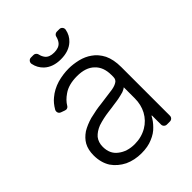

<svg xmlns="http://www.w3.org/2000/svg" viewBox="-208 -843 973 973"><g transform="rotate(-45 278.0 -357.0)"><path d="M146 -6.4Q104.8 -27 80.3 -62.5Q56.5 -100.5 56.5 -152Q56.5 -192.1 72.1 -220.5Q86.6 -246.4 115.8 -266.3Q144.2 -283.4 182.2 -294.4Q232.2 -306.5 266.3 -309.7L307.5 -315.3Q339.8 -319.6 344.5 -320.3Q375.4 -323.5 392.4 -333.8Q408.7 -342.3 408.7 -362.9V-376.4Q408.7 -433.2 375.7 -463.8Q343.4 -495.7 280.9 -495.7Q220.5 -495.7 184.3 -469.8Q154.5 -449.6 139.6 -424Q137.1 -419.4 132.3 -416.7Q127.5 -414.1 122.5 -414.1Q119 -414.1 114.7 -415.8L93.8 -423.3Q87.4 -425.4 83.6 -430.8Q79.9 -436.1 79.9 -442.8Q79.9 -448.5 82.4 -453.1Q100.1 -484 122.9 -502.1Q153.8 -528.4 196.7 -541.5Q237.9 -552.9 278.8 -552.9Q308.9 -552.9 344.5 -544.7Q380.3 -535.9 406.6 -516.7Q435.4 -497.2 454.5 -460.6Q472.3 -423.3 472.3 -370V-21Q472.3 -12.1 466.3 -6Q460.2 0 451.3 0H429.7Q421.2 0 415 -6Q408.7 -12.1 408.7 -21V-86.3H405.9Q392.8 -60.7 371.4 -39.4Q349.8 -16 315.3 -2.1Q282.7 12.4 236.2 12.4Q186.8 12.4 146 -6.4ZM155.2 -72.8Q190.7 -44.7 244.7 -44.7Q292.6 -44.7 332 -67.5Q368.6 -88.8 389.2 -126.8Q408.7 -163.4 408.7 -209.2V-288Q404.1 -283 386 -275.6Q365.8 -269.9 347.7 -266.3L332.7 -263.8Q317.1 -261 305 -259.9L294.4 -258.2Q271.7 -255 266.3 -254.6Q224.8 -249.3 187.5 -237.2Q155.9 -224.8 137.4 -203.8Q120 -181.5 120 -149.9Q120 -99.1 155.2 -72.8ZM182.9 -727.3H201Q208.5 -727.3 214.1 -722.5Q219.8 -717.7 221.6 -710.2Q224.8 -693.9 235.1 -680.4Q250 -661.6 284.1 -661.6Q318.2 -661.6 333.8 -680.4Q344.1 -693.5 348 -710.6Q349.4 -717.7 355.1 -722.5Q360.8 -727.3 368.3 -727.3H386.7Q395.2 -727.3 401.3 -721.1Q407.3 -714.8 407.3 -706.3Q407.3 -703.8 407 -702.4Q400.6 -668 375.7 -644.9Q342 -613.3 284.1 -613.3Q227.3 -613.3 193.5 -644.9Q168.7 -668.7 162.3 -702.4Q161.9 -703.5 161.9 -706Q161.9 -714.8 168 -721.1Q174 -727.3 182.9 -727.3Z"/></g></svg>

Font: DeltaSans Light
Style: Regular
Weight: 300
Designer: Rasmus Andersson
Foundry: rsms
Version: Version 3.012